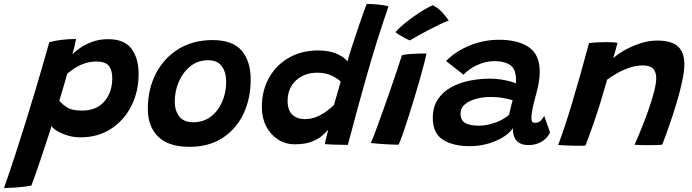

<svg xmlns="http://www.w3.org/2000/svg" viewBox="-118 -737 3532 980"><path d="M-97.5 222.5Q-69.5 143 -40.8 54.8Q-12 -33.5 15.2 -121Q42.5 -208.5 65.8 -287Q89 -365.5 106.5 -426.5Q124 -487.5 133.5 -521.5Q163 -530 199.8 -534Q236.5 -538 270 -538Q267.5 -522.5 262.2 -500.5Q257 -478.5 251.5 -460.5Q264.5 -473.5 290 -491.5Q315.5 -509.5 351.8 -523.2Q388 -537 434 -537Q516.5 -537 553 -488.5Q589.5 -440 589.5 -359.5Q589.5 -270 552.8 -196.8Q516 -123.5 449.2 -79.8Q382.5 -36 292 -36Q258.5 -36 227.2 -45.5Q196 -55 173.8 -68.5Q151.5 -82 145 -93.5Q141.5 -81.5 132.2 -52.8Q123 -24 110.5 13.2Q98 50.5 85 89.2Q72 128 60.5 160.2Q49 192.5 42 210.5Q4.5 217.5 -36.2 220Q-77 222.5 -97.5 222.5ZM300 -172.5Q374.5 -172.5 414.8 -219.2Q455 -266 455 -339Q455 -379.5 437.2 -401.2Q419.5 -423 374 -423Q339.5 -423 310 -412Q280.5 -401 258.8 -386.2Q237 -371.5 225 -360.5Q223 -353 217.5 -333.8Q212 -314.5 205.2 -291.2Q198.5 -268 192.5 -248.8Q186.5 -229.5 184.5 -223Q194.5 -209.5 221 -191Q247.5 -172.5 300 -172.5Z M849.5 12.5Q742 12.5 689.2 -39.5Q636.5 -91.5 636.5 -181Q636.5 -282 677.8 -361.5Q719 -441 793.2 -486.8Q867.5 -532.5 967 -532.5Q1069.5 -532.5 1115.5 -478.5Q1161.5 -424.5 1161.5 -332Q1161.5 -232.5 1124 -154.8Q1086.5 -77 1016.8 -32.2Q947 12.5 849.5 12.5ZM867.5 -113Q921 -113 958.8 -142.2Q996.5 -171.5 1016.5 -218.8Q1036.5 -266 1036.5 -320Q1036.5 -367 1014.8 -398.2Q993 -429.5 944 -429.5Q891.5 -429.5 853.2 -398.5Q815 -367.5 794.5 -319.2Q774 -271 774 -218Q774 -172 797.2 -142.5Q820.5 -113 867.5 -113Z M1539.5 -1.5Q1541 -9 1544.5 -23.5Q1548 -38 1551.8 -52.5Q1555.5 -67 1557.5 -75.5Q1549.5 -65.5 1530 -47.5Q1510.5 -29.5 1475.8 -15Q1441 -0.5 1387 -0.5Q1338.5 -0.5 1300.5 -25.2Q1262.5 -50 1240.5 -92.8Q1218.5 -135.5 1218.5 -190Q1218.5 -275 1255.2 -340.2Q1292 -405.5 1356.8 -442.5Q1421.5 -479.5 1505.5 -479.5Q1565.5 -479.5 1605.5 -460.2Q1645.5 -441 1655.5 -423Q1664 -455 1678.2 -498.8Q1692.5 -542.5 1707.5 -587Q1722.5 -631.5 1735 -666.8Q1747.5 -702 1753.5 -717Q1779.5 -717 1811 -714Q1842.5 -711 1865 -705Q1805.5 -532 1756 -358.2Q1706.5 -184.5 1657.5 2.5Q1646 2.5 1623 2Q1600 1.5 1576.2 0.8Q1552.5 0 1539.5 -1.5ZM1437 -129Q1471 -129 1500 -141.5Q1529 -154 1551.2 -171Q1573.5 -188 1586.5 -201Q1590.5 -215.5 1597.5 -239.2Q1604.5 -263 1611 -285.8Q1617.5 -308.5 1621 -320Q1608.5 -335 1576 -350.5Q1543.5 -366 1502.5 -366Q1436 -366 1393 -326.8Q1350 -287.5 1350 -221Q1350 -174.5 1374.2 -151.8Q1398.5 -129 1437 -129Z M1916.5 1.5Q1890 1.5 1850.2 -0.8Q1810.5 -3 1774.5 -7Q1781 -20 1796 -59.5Q1811 -99 1830.2 -153.2Q1849.5 -207.5 1869.8 -265.2Q1890 -323 1907 -373.5Q1924 -424 1933.5 -455Q1949.5 -459.5 1973.2 -461.2Q1997 -463 2020.2 -463.5Q2043.5 -464 2058.5 -464Q2055.5 -447 2046.2 -410.8Q2037 -374.5 2023.5 -327Q2010 -279.5 1994.5 -228.8Q1979 -178 1964 -131.2Q1949 -84.5 1936.5 -49.2Q1924 -14 1916.5 1.5ZM2092 -710Q2123 -693.5 2144.8 -667.8Q2166.5 -642 2172.5 -632Q2151.5 -624.5 2121.8 -610.2Q2092 -596 2061.5 -579.8Q2031 -563.5 2007 -550Q1983 -536.5 1973.5 -530.5Q1968 -532.5 1952.8 -540.5Q1937.5 -548.5 1922 -557.8Q1906.5 -567 1901 -573Q1914 -589.5 1939.5 -611Q1965 -632.5 1994.8 -653.5Q2024.5 -674.5 2051 -690Q2077.5 -705.5 2092 -710Z M2279.5 9Q2193.5 9 2142.2 -24.2Q2091 -57.5 2091 -134.5Q2091 -190 2115.8 -228.2Q2140.5 -266.5 2182.5 -290.2Q2224.5 -314 2276.8 -324.8Q2329 -335.5 2384 -335.5Q2412 -335.5 2439.5 -331.2Q2467 -327 2487.5 -321.2Q2508 -315.5 2514.5 -311Q2516 -321.5 2515.8 -336.2Q2515.5 -351 2512 -363.5Q2506 -394.5 2478.2 -409.8Q2450.5 -425 2406.5 -425Q2359 -425 2315.2 -403.8Q2271.5 -382.5 2248 -355.5L2159 -425.5Q2205 -473.5 2277.2 -503.8Q2349.5 -534 2430 -534Q2526 -534 2581.5 -496Q2637 -458 2637 -370.5Q2637 -345 2631.8 -315.2Q2626.5 -285.5 2618.5 -256Q2609 -222.5 2601.8 -190.2Q2594.5 -158 2594.5 -133.5Q2594.5 -119 2599.5 -114.5Q2604.5 -110 2614 -110Q2642 -110 2659.5 -146L2689.5 -61.5Q2676.5 -32 2647 -14.2Q2617.5 3.5 2579.5 3.5Q2499.5 3.5 2499.5 -83Q2486.5 -61 2454.2 -39.8Q2422 -18.5 2376.8 -4.8Q2331.5 9 2279.5 9ZM2327.5 -95.5Q2367.5 -95.5 2411.5 -111.8Q2455.5 -128 2480.5 -151.5Q2485 -172 2489.5 -191Q2494 -210 2498.5 -225Q2487.5 -229.5 2455.2 -235.8Q2423 -242 2383.5 -242Q2349 -242 2314 -233Q2279 -224 2255.8 -205.2Q2232.5 -186.5 2232.5 -157.5Q2232.5 -124 2255.5 -109.8Q2278.5 -95.5 2327.5 -95.5Z M2870 6.5Q2856 7 2837 7Q2818 7 2798.5 6.5Q2782 6 2761 5Q2740 4 2731 3Q2762.5 -80.5 2800.5 -206Q2838.5 -331.5 2888.5 -517Q2906 -519.5 2929.2 -520.8Q2952.5 -522 2976 -522Q2992.5 -522 3007.5 -521.2Q3022.5 -520.5 3033.5 -518.5Q3032.5 -514 3028.8 -499.2Q3025 -484.5 3020.2 -467.5Q3015.5 -450.5 3012 -439.5Q3031 -458.5 3067.8 -479.5Q3104.5 -500.5 3148.8 -515.2Q3193 -530 3235 -530Q3311 -530 3343 -499.5Q3375 -469 3375 -409Q3375 -374.5 3364.5 -324.5Q3354 -274.5 3337.2 -217.8Q3320.5 -161 3300.8 -104.2Q3281 -47.5 3262 1.5Q3239 4 3193 4Q3170.5 4 3150.8 3.5Q3131 3 3121 1.5Q3136.5 -33 3155.5 -79.8Q3174.5 -126.5 3191.8 -175.5Q3209 -224.5 3220.2 -267.8Q3231.5 -311 3231.5 -339Q3231.5 -369 3215.8 -386Q3200 -403 3163 -403Q3128.5 -403 3094.2 -391.2Q3060 -379.5 3030.8 -362.5Q3001.5 -345.5 2981 -330.5Q2947 -209.5 2916.8 -122Q2886.5 -34.5 2870 6.5Z"/></svg>

Font: Grandstander SemiBold
Style: Italic
Weight: 600
Italic angle: -15°
Designer: Tyler Finck
Foundry: Etcetera Type Co
Version: Version 1.200; ttfautohint (v1.8.3)